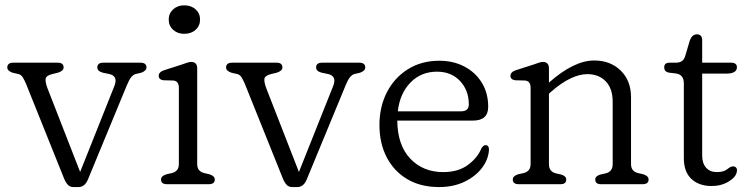

<svg xmlns="http://www.w3.org/2000/svg" viewBox="-20 -708 2889 738"><path d="M281.5 11H262Q249.5 11 241.5 3Q233.5 -5 227 -20L80 -386Q74.5 -399 68 -410Q61.5 -421 50.5 -423.5L28.5 -428.5Q8 -435.5 8 -448.5Q8 -467 31 -467H202.5Q224.5 -467 224.5 -448.5Q224.5 -435.5 202.5 -428.5L181.5 -423.5Q156.5 -417.5 155.2 -404.2Q154 -391 163 -367.5L288 -47L419.5 -377Q435 -415.5 400 -423.5L375.5 -428.5Q354 -434.5 354 -448.5Q354 -467 377 -467H520Q543 -467 543 -448.5Q543 -436 523 -428.5L501.5 -423.5Q492.5 -421 484.5 -411.5Q476.5 -402 467.5 -380L317.5 -17Q305.5 11 281.5 11Z M688 -578Q662.5 -578 645.5 -593.5Q628.5 -609 628.5 -633Q628.5 -656.5 645.5 -672Q662.5 -687.5 688 -687.5Q715 -687.5 732 -672Q749 -656.5 749 -633Q749 -609 732 -593.5Q715 -578 688 -578ZM738 -445V-77Q738 -50 764 -43L785.5 -38Q805.5 -31.5 805.5 -18Q805.5 0 782.5 0H622Q599 0 599 -18Q599 -31.5 619.5 -38L641.5 -43Q667.5 -50 667.5 -77V-370.5Q667.5 -396.5 646.5 -398.5L607.5 -399.5Q590 -402.5 590 -416.5Q590 -431 610.5 -438L676 -459Q687 -462.5 697 -466.2Q707 -470 714.5 -470Q738 -470 738 -445Z M1122.5 11H1103Q1090.5 11 1082.5 3Q1074.5 -5 1068 -20L921 -386Q915.5 -399 909 -410Q902.5 -421 891.5 -423.5L869.5 -428.5Q849 -435.5 849 -448.5Q849 -467 872 -467H1043.5Q1065.5 -467 1065.5 -448.5Q1065.5 -435.5 1043.5 -428.5L1022.5 -423.5Q997.5 -417.5 996.2 -404.2Q995 -391 1004 -367.5L1129 -47L1260.5 -377Q1276 -415.5 1241 -423.5L1216.5 -428.5Q1195 -434.5 1195 -448.5Q1195 -467 1218 -467H1361Q1384 -467 1384 -448.5Q1384 -436 1364 -428.5L1342.5 -423.5Q1333.5 -421 1325.5 -411.5Q1317.5 -402 1308.5 -380L1158.5 -17Q1146.5 11 1122.5 11Z M1856.5 -297.5Q1856.5 -244.5 1798 -244.5H1507Q1508 -149.5 1557.2 -98Q1606.5 -46.5 1683.5 -46.5Q1741.5 -46.5 1778.5 -74Q1815.5 -101.5 1829.5 -136Q1837.5 -150.5 1846.5 -150Q1859.5 -150 1859.5 -132.5Q1857.5 -95.5 1832.8 -62.8Q1808 -30 1765.5 -9.5Q1723 11 1667.5 11Q1596.5 11 1545.2 -19.5Q1494 -50 1466.2 -103.8Q1438.5 -157.5 1438.5 -227.5Q1438.5 -297.5 1467.2 -353.5Q1496 -409.5 1548 -442Q1600 -474.5 1668.5 -474.5Q1723 -474.5 1765.5 -452Q1808 -429.5 1832.2 -389.8Q1856.5 -350 1856.5 -297.5ZM1659.5 -432.5Q1598.5 -432.5 1557.8 -390.8Q1517 -349 1509 -280H1751Q1782 -280 1782 -306.5Q1782 -361 1748.2 -396.8Q1714.5 -432.5 1659.5 -432.5Z M2090 -445V-390.5Q2186 -475.5 2264 -475.5Q2326 -475.5 2365.8 -436.8Q2405.5 -398 2405.5 -334.5V-77Q2405.5 -50 2431.5 -43L2453 -38Q2473 -31.5 2473 -18Q2473 0 2450 0H2290Q2268 0 2268 -18Q2268 -31 2287 -37L2309.5 -42Q2335 -49 2335 -77V-316.5Q2335 -368 2308.2 -395.5Q2281.5 -423 2237.5 -423Q2207.5 -423 2172.8 -406.5Q2138 -390 2098.5 -355.5L2090 -348V-77Q2090 -49 2115.5 -42L2137.5 -37Q2156.5 -31 2156.5 -18Q2156.5 0 2134.5 0H1974Q1951 0 1951 -18Q1951 -31.5 1971.5 -38L1993.5 -43Q2019.5 -50 2019.5 -77V-370.5Q2019.5 -396.5 1998.5 -398.5L1959.5 -399.5Q1942 -402.5 1942 -416.5Q1942 -431 1962.5 -438L2028 -459Q2039 -462.5 2049 -466.2Q2059 -470 2066.5 -470Q2090 -470 2090 -445Z M2579 -425.5 2549.5 -429Q2533 -433.5 2533 -449Q2533 -467 2553.5 -467H2577Q2591.5 -467 2600.5 -472.8Q2609.5 -478.5 2614 -493.5L2632 -554Q2641 -576 2658.5 -576Q2679 -576 2679 -553V-467H2790Q2812.5 -467 2812.5 -449.5Q2812.5 -425 2771 -425H2679V-110.5Q2679 -80.5 2694 -63.5Q2709 -46.5 2735 -46.5Q2762 -46.5 2775.5 -57.8Q2789 -69 2798.5 -68.5Q2805.5 -68.5 2810 -62.8Q2814.5 -57 2812 -47.5Q2809 -27.5 2780.8 -10.2Q2752.5 7 2715 7Q2667 7 2637.8 -20Q2608.5 -47 2608.5 -100.5V-387Q2608.5 -421 2579 -425.5Z"/></svg>

Font: Fraunces 9pt SuperSoft Light
Style: Regular
Weight: 300
Version: Version 1.000;[b76b70a41]